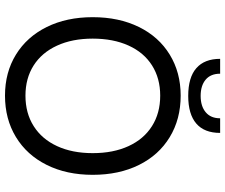

<svg xmlns="http://www.w3.org/2000/svg" viewBox="-88 -824 923 788"><g transform="rotate(90 374.0 -429.5)"><path d="M50 -348Q50 -455.5 90.2 -537.5Q130.5 -619.5 203.8 -664.2Q277 -709 372 -709Q468.5 -709 542.2 -664.2Q616 -619.5 656.5 -537.8Q697 -456 697 -348Q697 -240.5 656.2 -159Q615.5 -77.5 541.8 -32.8Q468 12 372 12Q276.5 12 203.5 -33Q130.5 -78 90.2 -159.5Q50 -241 50 -348ZM372 -72Q444 -72 497.2 -105.8Q550.5 -139.5 579.2 -201.8Q608 -264 608 -348Q608 -432.5 579.2 -495Q550.5 -557.5 497.2 -591.2Q444 -625 372 -625Q301 -625 248 -591.5Q195 -558 166.5 -495.2Q138 -432.5 138 -348Q138 -264 166.8 -201.5Q195.5 -139 248.2 -105.5Q301 -72 372 -72ZM221 -871H282Q282 -832 306.5 -811.5Q331 -791 373 -791Q415.5 -791 440.2 -811.8Q465 -832.5 465 -871H525Q525 -806 486.5 -773Q448 -740 373 -740Q297 -740 259 -773.5Q221 -807 221 -871Z"/></g></svg>

Font: HK Grotesk
Style: Regular
Weight: 400
Designer: Alfredo Marco Pradil
Foundry: Hanken Design Co.
Version: Version 3.001